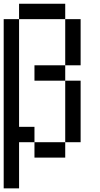

<svg xmlns="http://www.w3.org/2000/svg" viewBox="-20 -937 540 1040"><path d="M0 83.3V-833.3H83.3V-250H166.7V-166.7H83.3V83.3ZM83.3 -916.7H333.3V-833.3H83.3ZM166.7 -166.7H333.3V-83.3H166.7ZM166.7 -500V-583.3H333.3V-500ZM333.3 -166.7V-500H416.7V-166.7ZM333.3 -583.3V-833.3H416.7V-583.3Z"/></svg>

Font: GalmuriMono11 Regular
Style: Regular
Weight: 400
Designer: Lee Minseo (quiple)
Version: Version 2.399;hotconv 1.1.1;makeotfexe 2.6.0 DEVELOPMENT